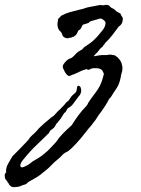

<svg xmlns="http://www.w3.org/2000/svg" viewBox="-250 -406 582 792"><path d="M136.7 -173.8Q147.5 -175.8 159.7 -177.7Q171.9 -179.7 185.5 -178.7Q192.4 -178.7 198.2 -180.2Q204.6 -181.6 211.9 -179.7Q215.8 -178.7 218.3 -178.7Q220.7 -178.7 223.6 -177.7Q225.1 -177.2 227.5 -174.8Q228.5 -173.8 233.4 -170.9Q247.1 -158.2 251.5 -145Q255.9 -131.8 254.9 -121.1Q254.9 -116.2 253.4 -110.4Q252 -104.5 250 -98.6Q249 -92.8 247.6 -85.4Q246.1 -78.1 244.1 -71.3Q240.2 -57.6 233.9 -46.9Q227.5 -36.1 219.7 -25.4L210.4 -10.3Q206.5 -3.4 200.2 2Q192.4 17.6 184.1 30.3Q175.8 43 167 55.7Q157.2 66.9 150.9 78.1Q144.5 89.4 134.8 100.6Q126 113.3 118.2 121.1Q115.7 123.5 113.8 126.2Q111.8 128.9 109.9 131.3Q107.9 133.8 106 136.5Q104 139.2 101.6 141.6Q93.8 152.3 85 162.6Q76.2 172.9 67.4 182.6Q57.6 193.4 48.8 202.1Q40 210.9 29.3 218.8Q15.6 224.1 6.8 233.9Q-2.4 244.1 -13.7 252.9Q-28.8 265.1 -38.6 275.9Q-48.3 286.6 -63.5 298.8L-73.2 306.2Q-78.1 309.6 -83 314.5Q-91.3 320.3 -97.9 324.7Q-104.5 329.1 -109.9 331.5Q-119.1 336.4 -129.9 342.8Q-134.8 345.7 -136.7 348.1Q-138.7 350.6 -142.6 353.5Q-146.5 355 -153.3 356.9Q-158.7 358.4 -163.1 360.4Q-169.4 364.3 -184.8 365.7Q-200.2 367.2 -205.1 362.3Q-211.9 356.9 -212.4 355.5L-213.9 351.6Q-215.8 349.1 -217.5 346.7Q-219.2 344.2 -220.7 341.8Q-223.1 337.4 -228.5 332Q-230.5 324.7 -230.5 316.9Q-230.5 309.1 -224.6 305.7Q-226.6 286.6 -216.8 270Q-207 253.9 -199.2 239.3Q-182.6 222.7 -166.5 206.1Q-150.4 189.5 -133.8 171.9Q-127.4 160.6 -116.7 151.4Q-111.3 147 -106.4 142.1Q-101.6 137.2 -96.7 131.8Q-91.8 125 -83.5 117.7Q-79.6 114.3 -75.9 110.8Q-72.3 107.4 -68.4 103.5L-44.9 84Q-39.1 78.1 -33.7 75.2Q-28.3 72.3 -22.5 65.4Q-12.2 53.2 -6.3 48.3Q-2.9 45.9 -0.2 43Q2.4 40 4.9 37.1Q17.6 24.9 20.5 20Q23.9 14.2 31.2 10.7Q36.6 4.4 40 -1.5Q43 -6.8 49.8 -13.7Q51.3 -15.1 57.1 -20Q62 -23.9 64.5 -28.3Q65.9 -31.7 66.9 -39.1Q67.4 -42 67.9 -44.9Q68.4 -47.9 69.3 -50.8Q74.7 -53.7 77.1 -51.3Q80.1 -48.3 82 -46.9Q90.8 -24.4 73.2 -6.8Q61.5 8.3 52.7 21Q43.9 33.7 30.3 40Q28.3 42.5 26.6 45.2Q24.9 47.9 23.4 51.3Q20.5 57.6 14.6 60.5Q8.8 70.3 3.4 78.6Q-2 86.9 -8.8 94.7Q-11.2 99.1 -15.6 102.5Q-19 105.5 -21.5 112.3Q-26.9 122.1 -35.2 127Q-44.4 132.3 -47.9 142.6Q-61.5 156.2 -80.6 174.3Q-99.6 192.4 -109.9 202.6Q-124 216.8 -135.7 230.5Q-147.5 244.1 -156.2 254.9Q-168.5 271.5 -165.8 280Q-163.1 288.6 -146.5 280.3Q-132.8 273.9 -128.4 270Q-123 265.6 -115.2 259.8Q-101.6 252 -88.9 244.1Q-76.2 236.3 -64.5 225.6Q-51.8 215.8 -41.5 204.1Q-31.2 192.4 -19.5 180.7Q-5.9 160.2 11.2 143.1Q28.3 126 45.9 110.4Q60.5 86.9 74.7 67.9Q88.9 48.8 105.5 32.2Q110.8 26.9 114.3 17.6Q118.7 10.7 123.3 4.2Q127.9 -2.4 132.8 -8.8Q137.7 -15.1 142.8 -22.2Q147.9 -29.3 153.3 -37.1Q163.1 -51.8 168.5 -66.9Q173.8 -82 178.7 -101.6Q175.3 -107.4 174.8 -109.4Q174.3 -112.3 171.9 -115.2Q166 -123 151.4 -124.5Q136.7 -126 127 -123L117.7 -118.7Q113.3 -116.2 108.4 -121.1Q94.2 -118.2 81.5 -111.8Q70.3 -106 54.7 -99.6Q51.3 -98.6 47.9 -97.4Q44.4 -96.2 41 -94.2Q34.2 -90.3 28.3 -95.7Q24.4 -98.6 20 -105.5Q15.6 -112.3 13.7 -117.2Q11.7 -120.1 9.8 -125.5Q7.8 -130.9 9.8 -136.7Q11.7 -141.6 18.1 -148.9Q24.4 -156.2 28.3 -159.2Q31.7 -161.6 36.1 -163.6L44.9 -167Q48.3 -168.9 54.7 -175.3L64.5 -185.5Q72.3 -193.4 81.5 -197.8Q90.8 -202.1 95.7 -210Q105.5 -217.3 119.6 -226.6Q132.3 -234.9 144.5 -248Q148.4 -252 149.9 -253.9Q151.4 -255.9 155.3 -259.8L173.3 -281.7Q183.6 -293.9 185.5 -310.5Q186.5 -315.4 179.2 -321.8Q171.9 -328.1 168 -329.1Q162.6 -330.1 159.2 -328.6Q154.8 -326.7 151.4 -326.2Q144.5 -324.2 137.7 -322.3Q130.9 -320.3 124 -318.4Q121.1 -317.4 119.1 -315.4Q117.2 -313.5 115.2 -311.5Q109.4 -309.6 105.7 -308.3Q102.1 -307.1 100.6 -306.6Q99.1 -306.2 97.2 -305.7Q95.2 -305.2 92.8 -304.7Q88.9 -300.8 87.4 -296.4Q85.9 -291.5 83 -288.1Q80.6 -283.7 77.6 -282.7Q74.7 -281.7 72.3 -278.3Q67.4 -265.6 63.5 -262.2Q59.6 -258.8 54.7 -254.9Q50.8 -254.9 46.4 -252Q41.5 -249 38.1 -251Q31.2 -246.1 21 -249.5Q10.7 -252.9 7.8 -259.8Q5.4 -271 -2 -277.3Q-9.3 -283.7 -11.7 -294.9Q-13.7 -302.7 -12.7 -311Q-11.7 -319.3 -9.8 -329.1Q-4.9 -332 -3.4 -334.5Q-2 -336.9 2 -340.8Q19.5 -350.6 38.6 -356Q57.6 -361.3 78.1 -366.2Q83.5 -367.2 88.6 -368.4Q93.8 -369.6 98.6 -371.6Q103.5 -373.5 108.4 -374.8Q113.3 -376 118.2 -377L141.1 -381.3Q146.5 -382.3 152.6 -383.5Q158.7 -384.8 165 -385.7Q172.4 -382.8 181.6 -385.3Q190.4 -387.2 198.2 -383.8Q200.7 -383.3 203.1 -379.9Q205.1 -377 208 -375Q210.4 -373 214.4 -371.6Q218.3 -370.1 220.7 -368.2Q231.9 -356.9 237.3 -355Q240.2 -354 242.9 -352.3Q245.6 -350.6 248 -348.6Q248.5 -343.3 252 -339.4Q254.9 -335.9 256.8 -331.1Q256.8 -306.2 240.2 -296.9Q226.6 -278.3 213.4 -261.2Q200.2 -244.1 183.6 -228.5Q181.2 -223.1 178.2 -220.7Q175.3 -218.3 172.9 -212.9Q167 -210 162.1 -203.6Q159.7 -200.2 157.2 -197.3Q154.8 -194.3 152.3 -191.4Q148.9 -187 144 -182.6Q139.6 -179.2 136.7 -173.8Z"/></svg>

Font: Freehand
Style: Regular
Weight: 400
Designer: Danh Hong
Version: Version 8.001; ttfautohint (v1.8.3)